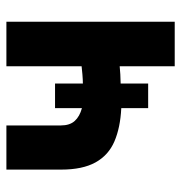

<svg xmlns="http://www.w3.org/2000/svg" viewBox="-3 -563 566 600"><g transform="rotate(-90 280.0 -263.0)"><path d="M373 0V-172Q366 -171 347.5 -170Q329 -169 319 -169V-83H242V-167Q181 -170 138 -188.5Q95 -207 72.5 -247.5Q50 -288 50 -355V-526H188V-356Q188 -328 202 -312.5Q216 -297 242 -290V-374H319V-287Q330 -287 348 -288.5Q366 -290 373 -291V-526H512V0Z"/></g></svg>

Font: Ubuntu Sans Mono
Style: Regular
Weight: 400
Monospace: yes
Designer: Dalton Maag Ltd
Foundry: Dalton Maag Ltd
Version: Version 1.006